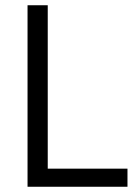

<svg xmlns="http://www.w3.org/2000/svg" viewBox="-20 -712 519 732"><path d="M466 0H85V-692H162V-69H466Z"/></svg>

Font: Titillium Web
Style: Regular
Weight: 400
Version: Version 1.002;PS 57.000;hotconv 1.0.70;makeotf.lib2.5.55311